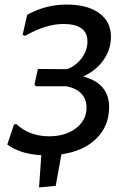

<svg xmlns="http://www.w3.org/2000/svg" viewBox="-20 -670 533 841"><path d="M151 151 161 10Q66 4 12 -37L41 -124L51 -127Q108 -73 195 -73Q266 -73 312.5 -108Q359 -143 359 -199Q359 -236 336 -260Q313 -284 271 -292H137L131 -300L146 -368L274 -367Q313 -382 338 -415.5Q363 -449 363 -488Q363 -565 258 -565Q181 -565 90 -513L79 -517L99 -605Q179 -650 272 -650Q363 -650 414.5 -612.5Q466 -575 466 -509Q466 -453 433 -406.5Q400 -360 344 -335Q458 -305 458 -201Q458 -118 402 -63Q346 -8 249 6L224 144Z"/></svg>

Font: Alegreya Sans SC Medium
Style: Italic
Weight: 500
Italic angle: -7°
Designer: Juan Pablo del Peral
Foundry: Huerta Tipografica
Version: Version 2.007